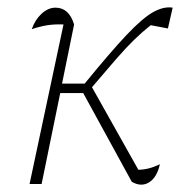

<svg xmlns="http://www.w3.org/2000/svg" viewBox="-20 -504 513 526"><path d="M61 0 154 -437Q128 -438 107.5 -434.5Q87 -431 67 -424Q76 -450 94 -466.5Q112 -483 132 -483Q169 -483 183 -437L150 -275H212Q283 -362 327 -408.5Q371 -455 400 -471Q429 -487 453 -483L440 -426L393 -435Q369 -416 347 -394.5Q325 -373 298 -342Q271 -311 232 -265L359 -39Q387 -39 418 -54Q410 -18 388.5 -4.5Q367 9 341 -6L208 -249H145L94 0Z"/></svg>

Font: Piazzolla Thin
Style: Italic
Weight: 100
Italic angle: -11.3°
Designer: Juan Pablo del Peral
Foundry: Huerta Tipografica
Version: Version 1.330